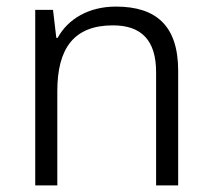

<svg xmlns="http://www.w3.org/2000/svg" viewBox="-20 -563 643 583"><path d="M332 -543C249 -543 186 -505 155 -448H151L141 -533H87V0H154V-286C154 -417 205 -486 323 -486C410 -486 454 -440 454 -344V0H521V-348C521 -484 455 -543 332 -543Z"/></svg>

Font: Noto Sans Thaana Light
Style: Regular
Weight: 300
Designer: David Williams
Foundry: Google Inc.
Version: Version 3.001